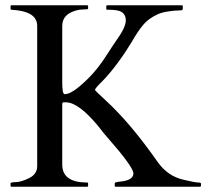

<svg xmlns="http://www.w3.org/2000/svg" viewBox="-20 -708 784 728"><path d="M314 -4Q314 0 310 0H23Q20 0 20 -4V-13Q20 -17 40.5 -17.5Q61 -18 91 -33Q121 -48 121 -78V-610Q121 -666 23 -671Q20 -671 20 -675V-685Q20 -688 23 -688H310Q314 -688 314 -685V-675Q314 -672 293.5 -672Q273 -672 249 -661Q216 -645 216 -609V-394Q216 -351 225 -351Q246 -351 278 -377.5Q310 -404 335 -432.5Q360 -461 385 -500Q410 -539 420 -553Q457 -604 457 -630.5Q457 -657 434 -666Q419 -671 392 -671H387Q383 -671 383 -675V-685Q383 -688 387 -688H669Q673 -688 673 -685V-675Q673 -669 667 -669Q605 -667 576 -653Q547 -639 530 -621.5Q513 -604 492 -570Q430 -464 368 -400Q341 -374 340 -367Q343 -362 380 -328Q474 -242 577 -95Q616 -39 678 -26Q720 -16 731 -16Q742 -16 742 -12V-4Q742 0 738 0H418Q415 0 415 -4V-13Q415 -17 431 -19Q486 -23 486 -51Q483 -78 388 -186Q371 -205 353 -229Q278 -320 230 -320H221Q216 -320 216 -313V-84Q216 -16 310 -16Q314 -16 314 -12Z"/></svg>

Font: Cardo
Style: Regular
Weight: 400
Designer: David J. Perry
Foundry: David J. Perry
Version: Version 1.0451